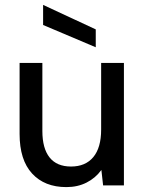

<svg xmlns="http://www.w3.org/2000/svg" viewBox="-20 -757 596 784"><path d="M486 0H401L394 -63Q370 -30 333.5 -11.5Q297 7 251 7Q162 7 111 -48.5Q60 -104 60 -210V-500H153V-222Q153 -151 182.5 -114Q212 -77 270 -77Q329 -77 361 -115.5Q393 -154 393 -228V-500H486ZM156 -655V-737L371 -637V-564Z"/></svg>

Font: AF Albert Sans Medium
Style: Regular
Weight: 500
Designer: Andreas Rasmussen
Foundry: a.Foundry
Version: Version 1.300;Glyphs 3.2 (3231)